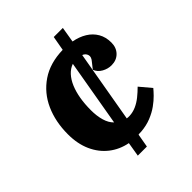

<svg xmlns="http://www.w3.org/2000/svg" viewBox="-191 -763 911 911"><g transform="rotate(-45 264.5 -307.0)"><path d="M205 33 217 -39Q165 -49 125.5 -80Q86 -111 64 -160Q42 -209 42 -273Q42 -357 72 -424Q102 -491 161.5 -531.5Q221 -572 308 -574L321 -647H382L369 -569Q407 -562 435.5 -544.5Q464 -527 480 -499.5Q496 -472 496 -435Q496 -401 475 -379.5Q454 -358 420 -358Q396 -358 373.5 -370.5Q351 -383 342 -406L365 -435Q382 -454 377 -469.5Q372 -485 356 -491L293 -129Q297 -128 302 -128Q307 -128 311 -128Q334 -129 355.5 -138.5Q377 -148 397 -164Q417 -180 436 -199L484 -142Q475 -131 459 -114.5Q443 -98 419.5 -81Q396 -64 365 -51.5Q334 -39 296 -36Q292 -36 287.5 -36Q283 -36 278 -35L266 33ZM237 -158 295 -493Q272 -485 254 -465.5Q236 -446 224 -417.5Q212 -389 206 -353.5Q200 -318 200 -276Q200 -238 209 -207Q218 -176 237 -158Z"/></g></svg>

Font: Literata
Style: Bold Italic
Weight: 700
Italic angle: -2°
Designer: Latin by Veronika Burian and Jose Scaglione. Greek by Irene Vlachou. Cyrillic by Vera Evstafieva
Foundry: TypeTogether
Version: Version 3.103;gftools[0.9.29]